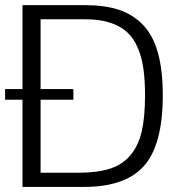

<svg xmlns="http://www.w3.org/2000/svg" viewBox="-20 -735 719 755"><path d="M0 0ZM0 -342.8V-384.8H68.4V-714.8H314.5Q392.1 -714.8 447.5 -696.5Q502.9 -678.2 542.5 -637Q582 -595.7 601.1 -527.1Q620.1 -458.5 620.1 -360.4Q620.1 -166.5 546.9 -83.3Q473.6 0 311 0H68.4V-342.8ZM314.9 -659.2H139.6V-384.8H268.6V-342.8H139.6V-55.7H287.6Q363.3 -55.7 413.3 -72Q463.4 -88.4 494.1 -126Q524.9 -163.6 537.6 -219.5Q550.3 -275.4 550.3 -359.9Q550.3 -419.9 543.9 -464.8Q537.6 -509.8 521.5 -547.6Q505.4 -585.4 478.8 -609.4Q452.1 -633.3 411.4 -646.2Q370.6 -659.2 314.9 -659.2Z"/></svg>

Font: Pontano Sans
Style: Regular
Weight: 400
Foundry: vernon adams
Version: 1.0